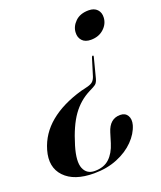

<svg xmlns="http://www.w3.org/2000/svg" viewBox="-168 -602 755 901"><g transform="rotate(-20 210.0 -152.0)"><path d="M305.5 -204Q302.5 -192 297 -184Q291.5 -176 278.5 -169.5L258 -159Q204.5 -132 168.8 -82Q133 -32 106 58Q84 131.5 98.5 166.8Q113 202 153 202Q199 202 226.2 176.5Q253.5 151 267.5 105.5L282.5 56.5Q301 -4.5 353.5 -4.5Q378.5 -4.5 389.8 14Q401 32.5 393.5 60.5Q382 100 348.2 134.5Q314.5 169 262.8 190.2Q211 211.5 146 211.5Q47 211.5 0 162Q-47 112.5 -24 32.5Q-2.5 -42 59.5 -93.2Q121.5 -144.5 220.5 -173L255.5 -181.5Q274 -186.5 282.2 -194.5Q290.5 -202.5 295.5 -217L322 -303Q324 -310 328.5 -310Q333 -310 331 -302.5ZM382.5 -516.5Q410 -516.5 424.8 -500.8Q439.5 -485 438 -460.5Q436.5 -429 411.2 -405.8Q386 -382.5 346.5 -382.5Q317.5 -382.5 303 -398.8Q288.5 -415 290 -439Q291 -468.5 315.2 -492.5Q339.5 -516.5 382.5 -516.5Z"/></g></svg>

Font: Fraunces 144pt S000 SemiBold
Style: Italic
Weight: 600
Italic angle: -16°
Version: Version 1.000; ttfautohint (v1.8.3)